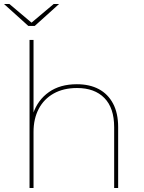

<svg xmlns="http://www.w3.org/2000/svg" viewBox="-33 -942 721 962"><path d="M115 0V-742H135V-370L133 -373Q156 -441 212 -480.5Q268 -520 352 -520Q416 -520 462 -495.5Q508 -471 533.5 -423Q559 -375 559 -305V0H539V-305Q539 -401 490 -451Q441 -501 353 -501Q285 -501 236 -473.5Q187 -446 161 -396.5Q135 -347 135 -281V0ZM109 -812 -13 -922H14L128 -826H122L236 -922H263L141 -812Z"/></svg>

Font: Montserrat Thin Thin
Style: Regular
Weight: 250
Version: Version 9.000